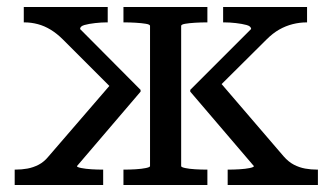

<svg xmlns="http://www.w3.org/2000/svg" viewBox="-20 -529 950 549"><path d="M889 0H631V-44H634Q648 -44 665 -45Q682 -46 694 -48.5Q706 -51 706 -54L524 -267V-272L698 -446Q698 -454 685 -457.5Q672 -461 654.5 -463Q637 -465 622 -465H618V-509H858V-465H857Q837 -465 817 -460Q797 -455 778.5 -444.5Q760 -434 742 -416L591 -266L597 -308L791 -82Q805 -66 820.5 -58Q836 -50 852.5 -47Q869 -44 887 -44H889ZM22 0V-44H24Q42 -44 58.5 -47Q75 -50 90.5 -58Q106 -66 119 -82L314 -308L310 -266L160 -416Q143 -433 125 -444Q107 -455 88 -460Q69 -465 50 -465H48V-509H288V-465H284Q270 -465 252 -463Q234 -461 221.5 -457.5Q209 -454 209 -446L382 -272V-267L200 -54Q200 -51 212.5 -48.5Q225 -46 241.5 -45Q258 -44 272 -44H275V0ZM333 -465V-509H573V-465H570Q555 -465 538 -464Q521 -463 509.5 -461Q498 -459 498 -455V-54Q498 -51 509.5 -48.5Q521 -46 538 -45Q555 -44 570 -44H573V0H333V-44H337Q351 -44 368 -45Q385 -46 397 -48.5Q409 -51 409 -54V-455Q409 -459 397 -461Q385 -463 368 -464Q351 -465 337 -465Z"/></svg>

Font: Roboto Serif 28pt
Style: Regular
Weight: 400
Designer: Greg Gazdowicz
Foundry: Commercial Type
Version: Version 1.008